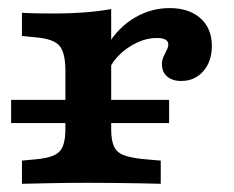

<svg xmlns="http://www.w3.org/2000/svg" viewBox="-20 -448 570 468"><path d="M195.2 -2.4Q146.7 -2.4 108.3 -1.6Q69.8 -0.8 33.5 0V-56.5L70.2 -60Q111.1 -64 125.2 -78.8Q139.4 -93.6 139.4 -133.6V-208.2H251V-133.6Q251 -106.8 257.5 -91.8Q264.1 -76.8 280.7 -70.2Q297.4 -63.6 327 -60.4L371.8 -56.5V0Q346 -0.8 318.6 -1.2Q291.2 -1.6 260.8 -2Q230.5 -2.4 195.2 -2.4ZM139.4 -208.2V-275Q139.4 -319.4 125.2 -336.1Q111.1 -352.7 70.2 -356.7L33.5 -360.2V-416.7Q48.7 -415.9 65.4 -415.5Q82.2 -415.1 108.8 -415.1Q151.4 -415.1 187.2 -417.9Q223.1 -420.7 251 -425.9V-416.7V-208.2ZM421.4 -250.6Q400.1 -250.6 387.4 -261.6Q374.7 -272.6 374.7 -291Q374.7 -301.8 378.7 -310.3Q382.6 -318.8 386.4 -326Q390.2 -333.3 390.2 -339.7Q390.2 -355.4 361.9 -355.4Q339.1 -355.4 316.3 -345.2Q293.4 -335 274.3 -317.6Q255.3 -300.1 245 -277.6L243.4 -339.7Q269 -381.8 308.7 -405.1Q348.4 -428.3 393.2 -428.3Q440.8 -428.3 468.6 -403.5Q496.4 -378.7 496.4 -336.3Q496.4 -298.4 475.6 -274.5Q454.8 -250.6 421.4 -250.6ZM7.1 -148.1V-204.5H392.2V-148.1Z"/></svg>

Font: Playfair 5pt SemiExpanded Light
Style: Regular
Weight: 300
Width: 6
Designer: Claus Eggers Sørensen
Foundry: Claus Eggers Sørensen
Version: Version 2.203